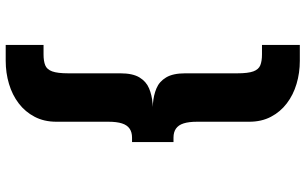

<svg xmlns="http://www.w3.org/2000/svg" viewBox="-224 -636 1097 690"><g transform="rotate(90 325.0 -291.5)"><path d="M491 -290H412Q382 -290 352.2 -292.2Q322.5 -294.5 298 -304.8Q273.5 -315 258.8 -339.5Q244 -364 244 -408V-595Q244 -634 237 -653Q230 -672 215 -678Q200 -684 176 -684H142V-820H199Q242.5 -820 282 -808.2Q321.5 -796.5 352 -773.2Q382.5 -750 400.2 -716.2Q418 -682.5 418 -638V-451Q418 -421 424 -402.2Q430 -383.5 442.8 -374.8Q455.5 -366 475 -366H491ZM199 237H142V101H176Q200 101 215 95Q230 89 237 70Q244 51 244 12V-175Q244 -219.5 258.8 -243.8Q273.5 -268 298 -278.2Q322.5 -288.5 352.2 -290.8Q382 -293 412 -293H491V-217H475Q455.5 -217 442.8 -208.2Q430 -199.5 424 -180.8Q418 -162 418 -132V55Q418 99 400.2 133Q382.5 167 352 190.2Q321.5 213.5 282 225.2Q242.5 237 199 237Z"/></g></svg>

Font: Trispace Thin ExtraBold
Style: Regular
Weight: 800
Version: Version 1.210